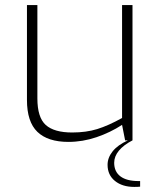

<svg xmlns="http://www.w3.org/2000/svg" viewBox="-20 -552 624 755"><path d="M531 160V182Q523 183 508 183Q461 183 432 159.5Q403 136 403 96Q403 68 423 43Q443 18 483 0H472L460 -61Q414 -31 359.5 -12.5Q305 6 249 6Q168 6 127 -33.5Q86 -73 86 -159V-532H127V-165Q127 -90 160 -60.5Q193 -31 264 -31Q319 -31 362.5 -44.5Q406 -58 460 -88V-532H501V0Q466 18 447.5 40.5Q429 63 429 88Q429 123 453.5 141.5Q478 160 525 160Z"/></svg>

Font: Exo ExtraLight
Style: Regular
Weight: 275
Designer: Natanael Gama
Foundry: Natanael Gama
Version: Version 1.500; ttfautohint (v1.6)